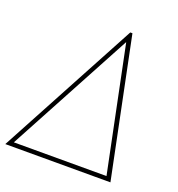

<svg xmlns="http://www.w3.org/2000/svg" viewBox="-156 -837 878 946"><g transform="rotate(20 283.5 -364.0)"><path d="M-23.9 0 366.7 -727.5H377.9L527.3 0ZM12.7 -22.5H498.5L364.3 -674.8H363.3Z"/></g></svg>

Font: Inter 24pt Thin
Style: Italic
Weight: 250
Italic angle: -9.3988°
Version: Version 4.001;git-66647c0bb